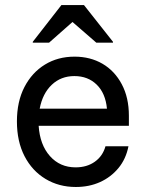

<svg xmlns="http://www.w3.org/2000/svg" viewBox="-20 -736 582 766"><path d="M282.5 10Q215 10 161.7 -22.1Q108.3 -54.2 77.9 -112.9Q47.5 -171.7 47.5 -251.7Q47.5 -330.8 77.5 -388.8Q107.5 -446.7 159.2 -478.3Q210.8 -510 277.5 -510Q340 -510 388.8 -481.7Q437.5 -453.3 465.8 -400Q494.2 -346.7 494.2 -274.2V-234.2H134.2Q139.2 -158.3 179.2 -113.3Q219.2 -68.3 281.7 -68.3Q326.7 -68.3 358.3 -90.8Q390 -113.3 400.8 -152.5H492.5Q482.5 -101.7 452.5 -65.4Q422.5 -29.2 379.2 -9.6Q335.8 10 282.5 10ZM138.3 -302.5H406.7Q400.8 -364.2 365.8 -398.3Q330.8 -432.5 276.7 -432.5Q223.3 -432.5 186.7 -397.9Q150 -363.3 138.3 -302.5ZM110.8 -565.8V-569.2L225 -715.8H315L430.8 -569.2V-565.8H364.2L269.2 -648.3L175.8 -565.8Z"/></svg>

Font: Funnel Sans
Style: Regular
Weight: 400
Designer: NORD ID, Kristian Moeller
Foundry: Dicotype
Version: Version 1.000